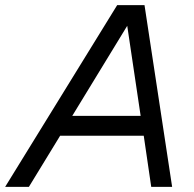

<svg xmlns="http://www.w3.org/2000/svg" viewBox="-70 -724 753 744"><path d="M597 0H516L487 -198H163L42 0H-50L384 -704H490ZM423 -624 210 -275H475Z"/></svg>

Font: CBA Beacon Sans
Style: Italic
Weight: 400
Italic angle: -13°
Designer: Wei Huang
Foundry: Wei Huang
Version: Version 1.002